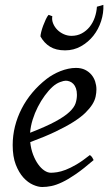

<svg xmlns="http://www.w3.org/2000/svg" viewBox="-20 -729 434 769"><path d="M190.9 -381.8Q174.8 -367.2 159.4 -346.2Q144 -325.2 131.6 -300.8Q119.1 -276.4 110.8 -249.8Q102.5 -223.1 100.6 -197.3Q164.6 -222.2 201.9 -242.4Q239.3 -262.7 258.3 -280.8Q277.3 -298.8 282.7 -315.4Q288.1 -332 288.1 -349.1Q288.1 -364.3 284.2 -375.2Q280.3 -386.2 273.9 -392.8Q267.6 -399.4 259.5 -402.6Q251.5 -405.8 243.2 -405.8Q235.4 -405.8 220.2 -400.1Q205.1 -394.5 190.9 -381.8ZM366.2 -371.1Q366.2 -357.4 363 -342.3Q359.9 -327.1 349.9 -311Q339.8 -294.9 322 -277.3Q304.2 -259.8 274.7 -241Q245.1 -222.2 202.6 -201.9Q160.2 -181.6 101.1 -159.7Q104 -132.3 112.5 -109.9Q121.1 -87.4 132.6 -71.3Q144 -55.2 157.5 -46.1Q170.9 -37.1 184.1 -37.1Q194.3 -37.1 209 -39.3Q223.6 -41.5 242.9 -48.8Q262.2 -56.2 286.4 -70.3Q310.5 -84.5 339.8 -107.9Q345.2 -105 349.4 -98.4Q353.5 -91.8 355 -87.9Q314.9 -53.2 284.2 -32Q253.4 -10.7 229.2 0.7Q205.1 12.2 185.8 16.1Q166.5 20 148.9 20Q132.8 20 112.3 11Q91.8 2 73.7 -17.8Q55.7 -37.6 43.2 -69.6Q30.8 -101.6 30.8 -147.9Q30.8 -186 40 -222.9Q49.3 -259.8 66.7 -293.7Q84 -327.6 109.4 -357.9Q134.8 -388.2 167 -413.1Q178.2 -421.9 192.4 -429.9Q206.5 -438 221.9 -444.1Q237.3 -450.2 253.2 -453.6Q269 -457 284.2 -457Q305.2 -457 320.6 -449.5Q335.9 -441.9 346.2 -429.7Q356.4 -417.5 361.3 -402.1Q366.2 -386.7 366.2 -371.1ZM394 -709.5Q395.5 -677.2 385 -644.5Q374.5 -611.8 354 -585.9Q333.5 -560.1 304.4 -543.7Q275.4 -527.3 240.7 -527.3Q204.1 -527.3 180.4 -542Q156.7 -556.6 142.1 -583Q142.1 -588.9 145 -600.8Q147.9 -612.8 152.8 -626Q157.7 -639.2 163.3 -651.1Q168.9 -663.1 174.3 -669.4L189.5 -664.1Q187 -648.9 192.9 -634.8Q198.7 -620.6 209.7 -609.6Q220.7 -598.6 235.6 -592Q250.5 -585.4 266.1 -585.4Q289.1 -585.4 307.4 -595.2Q325.7 -605 338.9 -621.3Q352.1 -637.7 359.4 -658.7Q366.7 -679.7 368.2 -702.1Z"/></svg>

Font: Gentium Plus Cyr
Style: Italic
Weight: 400
Italic angle: -8°
Designer: J. Victor Gaultney, Annie Olsen, Iska Routamaa, Becca Hirsbrunner
Foundry: SIL International
Version: Version 5.000